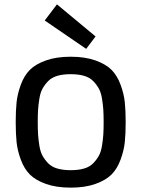

<svg xmlns="http://www.w3.org/2000/svg" viewBox="-20 -846 648 880"><path d="M304 -66Q269 -66 243 -73.5Q217 -81 201 -97.5Q185 -114 175 -132Q165 -150 160.5 -178Q156 -206 154.5 -229Q153 -252 153 -286Q153 -320 154.5 -343Q156 -366 160.5 -394Q165 -422 175 -440Q185 -458 201 -474.5Q217 -491 243 -498.5Q269 -506 304 -506Q339 -506 365 -498.5Q391 -491 407 -474.5Q423 -458 433 -440Q443 -422 447.5 -394Q452 -366 453.5 -343Q455 -320 455 -286Q455 -252 453.5 -229Q452 -206 447.5 -178Q443 -150 433 -132Q423 -114 407 -97.5Q391 -81 365 -73.5Q339 -66 304 -66ZM304 14Q370 14 417.5 -3Q465 -20 491 -46Q517 -72 532.5 -114Q548 -156 552 -194.5Q556 -233 556 -286Q556 -339 552 -377.5Q548 -416 532.5 -458Q517 -500 491 -526Q465 -552 417.5 -569Q370 -586 304 -586Q238 -586 190.5 -569Q143 -552 117 -526Q91 -500 75.5 -458Q60 -416 56 -377.5Q52 -339 52 -286Q52 -233 56 -194.5Q60 -156 75.5 -114Q91 -72 117 -46Q143 -20 190.5 -3Q238 14 304 14ZM375 -622 185 -752 241 -826 418 -679Z"/></svg>

Font: Glegoo
Style: Bold
Weight: 700
Version: Version 2.0.1; ttfautohint (v0.9) -r 48 -G 60